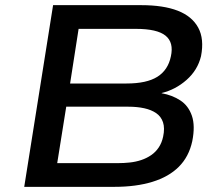

<svg xmlns="http://www.w3.org/2000/svg" viewBox="-20 -725 859 745"><path d="M74 0 186 -705H528Q614 -705 669.5 -683.5Q725 -662 749 -618Q773 -574 760 -507Q747 -453 704 -415Q661 -377 607 -364L608 -363Q648 -356 679.5 -335.5Q711 -315 724.5 -276Q738 -237 726 -177Q713 -117 674 -78Q635 -39 571.5 -19.5Q508 0 424 0ZM202 -92H438Q461 -92 484 -94.5Q507 -97 528 -104Q549 -111 566.5 -123Q584 -135 596 -153Q608 -171 613 -195Q620 -228 612.5 -250.5Q605 -273 586 -286Q567 -299 539.5 -305Q512 -311 478 -311H237ZM252 -401H471Q549 -401 590.5 -427Q632 -453 643 -506Q655 -560 622.5 -586.5Q590 -613 507 -613H285Z"/></svg>

Font: Nunito Sans 7pt SemiExpanded SemiBold
Style: Italic
Weight: 600
Width: 6
Italic angle: -9°
Designer: Vernon Adams
Foundry: Vernon Adams
Version: Version 3.101;gftools[0.9.27]